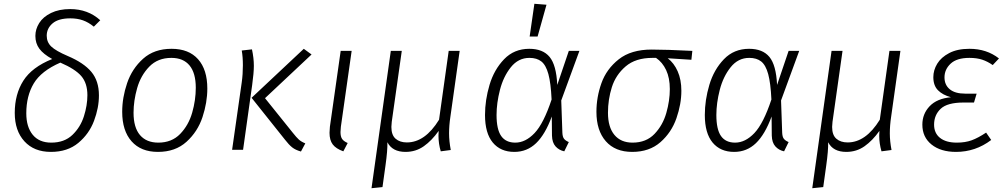

<svg xmlns="http://www.w3.org/2000/svg" viewBox="-20 -792 5321 1015"><path d="M510 -685 476 -651Q448 -674 418.5 -684.5Q389 -695 352 -695Q289 -695 258 -668.5Q227 -642 227 -603Q227 -569 251 -546Q275 -523 338 -496Q423 -460 463 -412Q503 -364 503 -288Q503 -222 477 -153Q451 -84 394 -36.5Q337 11 249 11Q160 11 109 -45Q58 -101 58 -195Q58 -294 103.5 -365.5Q149 -437 256 -480Q209 -506 188 -534.5Q167 -563 167 -602Q167 -638 187.5 -670.5Q208 -703 250 -723.5Q292 -744 351 -744Q445 -744 510 -685ZM119 -193Q119 -121 153 -79.5Q187 -38 251 -38Q320 -38 362.5 -78.5Q405 -119 423.5 -177Q442 -235 442 -289Q442 -352 410 -389.5Q378 -427 299 -461Q198 -417 158.5 -351Q119 -285 119 -193Z M626 -201Q626 -276 652 -352.5Q678 -429 736.5 -481.5Q795 -534 887 -534Q978 -534 1027 -479Q1076 -424 1076 -324Q1076 -250 1050.5 -173Q1025 -96 966 -42.5Q907 11 815 11Q725 11 675.5 -45Q626 -101 626 -201ZM1015 -328Q1015 -406 982 -446Q949 -486 886 -486Q814 -486 769 -439.5Q724 -393 705 -326Q686 -259 686 -196Q686 -118 720 -78Q754 -38 817 -38Q888 -38 932.5 -84Q977 -130 996 -196.5Q1015 -263 1015 -328Z M1487 -53 1310 -275 1586 -534 1627 -504 1381 -273 1528 -90Q1547 -66 1559.5 -54.5Q1572 -43 1594 -34L1571 9Q1542 1 1524.5 -13Q1507 -27 1487 -53ZM1258 -357Q1264 -400 1264 -447Q1264 -491 1258 -525L1312 -531Q1322 -485 1322 -444Q1322 -407 1313 -342L1265 0H1207Z M1782 -122Q1780 -100 1780 -94Q1780 -70 1788.5 -57.5Q1797 -45 1818 -36L1795 8Q1756 -6 1739 -28.5Q1722 -51 1722 -90Q1722 -98 1724 -122L1781 -523H1839Z M2354 -87Q2354 -46 2363 1L2310 8Q2298 -33 2298 -74L2299 -100Q2263 -49 2220.5 -19Q2178 11 2124 11Q2054 11 2028 -40Q2029 4 2018 82L2002 197L1944 203L2046 -523H2104L2051 -148Q2049 -128 2049 -121Q2049 -78 2071.5 -58.5Q2094 -39 2131 -39Q2227 -39 2301 -159L2352 -523H2410L2361 -175Q2354 -129 2354 -87Z M2926 -343 2987 -523H3043L2947 -261L2953 -90Q2954 -68 2962 -58Q2970 -48 2987 -41L2963 8Q2935 2 2917 -18Q2899 -38 2898 -75L2897 -176Q2862 -81 2814 -35Q2766 11 2699 11Q2626 11 2585 -38.5Q2544 -88 2544 -184Q2544 -263 2568 -343.5Q2592 -424 2645 -479Q2698 -534 2778 -534Q2850 -534 2885.5 -491Q2921 -448 2926 -343ZM2605 -184Q2605 -108 2629.5 -73Q2654 -38 2704 -38Q2758 -38 2806 -88.5Q2854 -139 2896 -266Q2892 -353 2879 -400.5Q2866 -448 2842 -467Q2818 -486 2779 -486Q2720 -486 2680.5 -436.5Q2641 -387 2623 -317Q2605 -247 2605 -184ZM2869 -767 2822 -599H2780L2805 -772Z M3133 -201Q3133 -278 3159.5 -352.5Q3186 -427 3251 -478.5Q3316 -530 3425 -530Q3502 -530 3640 -523L3635 -476L3510 -484Q3543 -459 3562.5 -415Q3582 -371 3582 -312Q3582 -242 3556 -167Q3530 -92 3471.5 -40.5Q3413 11 3322 11Q3232 11 3182.5 -45.5Q3133 -102 3133 -201ZM3521 -321Q3521 -380 3501.5 -421.5Q3482 -463 3448 -486H3429Q3340 -486 3287.5 -441Q3235 -396 3214.5 -331Q3194 -266 3194 -196Q3194 -120 3228 -79Q3262 -38 3324 -38Q3396 -38 3440 -84Q3484 -130 3502.5 -195Q3521 -260 3521 -321Z M4088 -343 4149 -523H4205L4109 -261L4115 -90Q4116 -68 4124 -58Q4132 -48 4149 -41L4125 8Q4097 2 4079 -18Q4061 -38 4060 -75L4059 -176Q4024 -81 3976 -35Q3928 11 3861 11Q3788 11 3747 -38.5Q3706 -88 3706 -184Q3706 -263 3730 -343.5Q3754 -424 3807 -479Q3860 -534 3940 -534Q4012 -534 4047.5 -491Q4083 -448 4088 -343ZM3767 -184Q3767 -108 3791.5 -73Q3816 -38 3866 -38Q3920 -38 3968 -88.5Q4016 -139 4058 -266Q4054 -353 4041 -400.5Q4028 -448 4004 -467Q3980 -486 3941 -486Q3882 -486 3842.5 -436.5Q3803 -387 3785 -317Q3767 -247 3767 -184Z M4684 -87Q4684 -46 4693 1L4640 8Q4628 -33 4628 -74L4629 -100Q4593 -49 4550.5 -19Q4508 11 4454 11Q4384 11 4358 -40Q4359 4 4348 82L4332 197L4274 203L4376 -523H4434L4381 -148Q4379 -128 4379 -121Q4379 -78 4401.5 -58.5Q4424 -39 4461 -39Q4557 -39 4631 -159L4682 -523H4740L4691 -175Q4684 -129 4684 -87Z M4856 -133Q4856 -190 4894.5 -230.5Q4933 -271 5007 -278Q4963 -290 4938.5 -315Q4914 -340 4914 -384Q4914 -421 4934.5 -455Q4955 -489 4998 -511.5Q5041 -534 5105 -534Q5196 -534 5261 -483L5228 -448Q5201 -467 5172.5 -476.5Q5144 -486 5105 -486Q5038 -486 5005.5 -455.5Q4973 -425 4973 -383Q4973 -343 5001 -320Q5029 -297 5082 -297H5143L5129 -250H5074Q4988 -250 4953 -217Q4918 -184 4918 -133Q4918 -88 4949.5 -63Q4981 -38 5038 -38Q5083 -38 5117 -50.5Q5151 -63 5193 -91L5220 -52Q5137 11 5034 11Q4953 11 4904.5 -28Q4856 -67 4856 -133Z"/></svg>

Font: FiraGO Light
Style: Italic
Weight: 300
Italic angle: -8°
Designer: bBox Type GmbH
Foundry: bBox Type GmbH
Version: Version 1.001